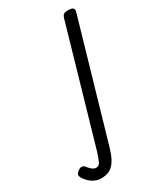

<svg xmlns="http://www.w3.org/2000/svg" viewBox="-515 -609 1044 1223"><g transform="rotate(-30 6.5 2.0)"><path d="M-148 519Q-179 519 -207 502Q-235 485 -256 455Q-266 440 -266 428Q-266 416 -248 403Q-233 392 -220.5 392Q-208 392 -199 404Q-181 426 -168.5 435Q-156 444 -142 444Q-122 444 -111.5 423.5Q-101 403 -86 354L156 -484Q162 -503 171.5 -509Q181 -515 200 -515Q230 -515 239 -506Q248 -497 242 -477L-4 372Q-22 435 -44 466.5Q-66 498 -91.5 508.5Q-117 519 -148 519Z"/></g></svg>

Font: Playwrite AU QLD
Style: Regular
Weight: 400
Designer: Veronika Burian, José Scaglione
Foundry: TypeTogether
Version: Version 1.002